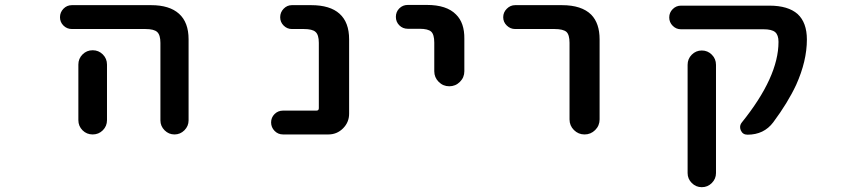

<svg xmlns="http://www.w3.org/2000/svg" viewBox="-20 -569 3540 786"><path d="M636.7 -76.2V-393.6Q636.7 -425.8 623.5 -438Q610.4 -450.2 575.2 -450.2H274.4Q253.9 -450.2 239.7 -464.4Q225.6 -478.5 225.6 -498.5Q225.6 -518.6 239.7 -533.2Q253.9 -547.9 274.4 -547.9H598.6Q673.8 -547.9 712.9 -512.7Q752 -477.5 752 -408.2V-76.2Q752 -52.7 734.9 -35.6Q717.8 -18.6 694.3 -18.6Q670.9 -18.6 653.8 -35.6Q636.7 -52.7 636.7 -76.2ZM300.8 -77.1V-304.7Q300.8 -329.1 317.9 -346.2Q335 -363.3 359.4 -363.3Q383.8 -363.3 400.9 -346.2Q418 -329.1 418 -304.7V-77.1Q418 -52.7 400.9 -35.6Q383.8 -18.6 359.4 -18.6Q335 -18.6 317.9 -35.6Q300.8 -52.7 300.8 -77.1Z M1138.7 -18.6Q1118.2 -18.6 1104 -33.2Q1089.8 -47.9 1089.8 -67.9Q1089.8 -87.9 1104 -102.1Q1118.2 -116.2 1138.7 -116.2H1275.4Q1285.2 -116.2 1285.2 -126V-393.6Q1285.2 -426.8 1271.5 -438.5Q1258.8 -450.2 1223.6 -450.2H1174.8Q1155.3 -450.2 1141.1 -464.4Q1127 -478.5 1127 -498.5Q1127 -518.6 1141.1 -533.2Q1155.3 -547.9 1174.8 -547.9H1253.9Q1331.1 -547.9 1370.1 -512.7Q1409.2 -477.5 1409.2 -408.2V-103.5Q1409.2 -68.4 1384.3 -43.5Q1359.4 -18.6 1324.2 -18.6Z M1757.8 -277.3V-394.5Q1757.8 -427.7 1745.1 -439.5Q1732.4 -451.2 1697.3 -451.2H1649.4Q1628.9 -451.2 1614.7 -465.3Q1600.6 -479.5 1600.6 -500Q1600.6 -520.5 1614.7 -534.7Q1628.9 -548.8 1649.4 -548.8H1727.5Q1808.6 -548.8 1846.7 -509.8Q1881.8 -475.6 1880.9 -410.2V-277.3Q1880.9 -252 1862.8 -233.9Q1844.7 -215.8 1819.3 -215.8Q1793.9 -215.8 1775.9 -233.9Q1757.8 -252 1757.8 -277.3Z M2311.5 -80.1V-393.6Q2311.5 -426.8 2298.8 -438.5Q2285.2 -450.2 2250 -450.2H2088.9Q2069.3 -450.2 2054.7 -464.4Q2040 -478.5 2040 -498.5Q2040 -518.6 2054.7 -533.2Q2069.3 -547.9 2088.9 -547.9H2280.3Q2361.3 -547.9 2400.4 -508.8Q2434.6 -473.6 2434.6 -408.2V-80.1Q2434.6 -54.7 2416.5 -36.6Q2398.4 -18.6 2373 -18.6Q2347.7 -18.6 2329.6 -36.6Q2311.5 -54.7 2311.5 -80.1Z M2794.9 139.6V-303.7Q2794.9 -328.1 2812 -345.2Q2829.1 -362.3 2853 -362.3Q2877 -362.3 2894 -345.2Q2911.1 -328.1 2911.1 -303.7V139.6Q2911.1 163.1 2894 180.2Q2877 197.3 2853 197.3Q2829.1 197.3 2812 180.2Q2794.9 163.1 2794.9 139.6ZM3040 -17.6Q3020.5 -17.6 3012.7 -35.2Q3009.8 -42 3009.8 -48.8Q3009.8 -58.6 3016.6 -67.4Q3167 -253.9 3167 -397.5Q3167 -425.8 3153.3 -437.5Q3139.6 -449.2 3105.5 -449.2H2767.6Q2748 -449.2 2733.9 -463.4Q2719.7 -477.5 2719.7 -497.6Q2719.7 -517.6 2733.9 -531.7Q2748 -545.9 2767.6 -545.9H3129.9Q3206.1 -545.9 3245.1 -511.7Q3283.2 -476.6 3283.2 -407.2Q3283.2 -319.3 3239.3 -221.7Q3205.1 -148.4 3145.5 -68.4Q3107.4 -17.6 3040 -17.6Z"/></svg>

Font: Rounded-X Mgen+ 1mn medium
Style: Regular
Weight: 500
Designer: [Source Han Sans]
Ryoko NISHIZUKA  (kana & ideographs); Paul D. Hunt (Latin, Greek & Cyrillic); Wenlong ZHANG  (bopomofo
Version: Version 1.059.20150602